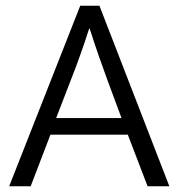

<svg xmlns="http://www.w3.org/2000/svg" viewBox="-20 -650 623 670"><path d="M176 -238H404L354 -373Q341 -408 325.5 -452.5Q310 -497 293 -550H291Q283 -524 275 -501Q267 -478 259.5 -457Q252 -436 244.5 -415.5Q237 -395 228 -373ZM260 -630H327L571 0H495L426 -180H156L87 0H12Z"/></svg>

Font: Mukta Mahee Light
Style: Regular
Weight: 300
Designer: Shuchita Grover, Noopur Datye, Girish Dalvi, Yashodeep Gholap
Foundry: Ek Type
Version: Version 2.538;PS 1.000;hotconv 16.6.51;makeotf.lib2.5.65220;